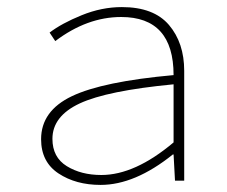

<svg xmlns="http://www.w3.org/2000/svg" viewBox="-20 -510 640 542"><path d="M264 12Q194 12 145 -20.5Q96 -53 96 -117Q96 -197 183 -238.5Q270 -280 470 -298Q470 -462 322 -462Q226 -462 136 -394L120 -418Q154 -444 210.5 -467Q267 -490 324 -490Q414 -490 457 -439.5Q500 -389 500 -310V0H474L470 -74H468Q361 12 264 12ZM266 -16Q361 -16 470 -108V-272Q282 -254 205 -218Q128 -182 128 -118Q128 -66 168.5 -41Q209 -16 266 -16Z"/></svg>

Font: TypoPRO Source Code Pro
Style: Regular
Weight: 200
Monospace: yes
Designer: Paul D. Hunt, Teo Tuominen
Foundry: Adobe Systems Incorporated
Version: Version 2.010;PS 1.0;hotconv 1.0.84;makeotf.lib2.5.63406